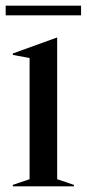

<svg xmlns="http://www.w3.org/2000/svg" viewBox="-30 -655 305 675"><path d="M15 -5 74 -25V-451L15 -462V-467L170 -523H171V-25L230 -5V0H15ZM-10 -635H255V-601H-10Z"/></svg>

Font: Nyght Serif
Style: Regular
Weight: 400
Designer: Maksym Kobuzan
Version: Version 0.410